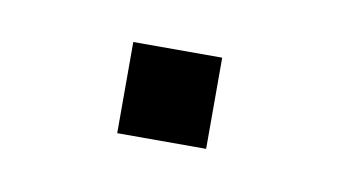

<svg xmlns="http://www.w3.org/2000/svg" viewBox="-28 -372 298 168"><g transform="rotate(10 120.5 -288.5)"><path d="M81 -248V-329H160V-248Z"/></g></svg>

Font: Chivo Medium ExtraLight
Style: Regular
Weight: 250
Version: Version 2.002